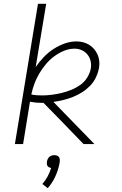

<svg xmlns="http://www.w3.org/2000/svg" viewBox="-20 -755 640 1006"><path d="M58 0 179 -735H222L167 -404Q186 -431 209 -455.5Q232 -480 260 -498Q288 -516 318.5 -527Q349 -538 381 -538Q399 -538 416 -533.5Q433 -529 447.5 -520Q462 -511 473 -498Q484 -485 491 -469.5Q498 -454 500 -436Q502 -418 499 -400Q494 -374 482.5 -349.5Q471 -325 452 -305.5Q433 -286 410 -271.5Q387 -257 362 -247Q337 -237 311.5 -231Q286 -225 260 -221L475 0H418L301 -121L208 -216Q206 -216 203.5 -216Q201 -216 199 -216Q183 -216 167.5 -217.5Q152 -219 137 -222L101 0ZM202 -255Q227 -255 252.5 -258.5Q278 -262 303 -268Q328 -274 353 -284Q378 -294 400 -309.5Q422 -325 436.5 -348Q451 -371 456 -397Q459 -417 454.5 -436Q450 -455 438 -469.5Q426 -484 408.5 -492Q391 -500 371 -500Q342 -500 314.5 -488.5Q287 -477 263 -459Q239 -441 219.5 -417.5Q200 -394 185 -368.5Q170 -343 160 -315.5Q150 -288 144 -260Q158 -257 172.5 -256Q187 -255 202 -255ZM230 231 202 209Q218 191 229.5 169.5Q241 148 248 125Q242 124 237 121.5Q232 119 229 114.5Q226 110 225.5 104Q225 98 226 92Q227 85 230 78.5Q233 72 238.5 67Q244 62 251 60Q258 58 265 58Q272 58 278 60Q284 62 288 67Q292 72 293 78.5Q294 85 293 92V94L291 105Q284 139 269 171.5Q254 204 230 231Z"/></svg>

Font: Iosevka Curly XLtEx
Style: Italic
Weight: 200
Width: 7
Italic angle: -9°
Monospace: yes
Designer: Belleve Invis
Foundry: Belleve Invis
Version: Version 11.1.0; ttfautohint (v1.8.3)